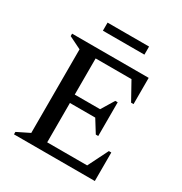

<svg xmlns="http://www.w3.org/2000/svg" viewBox="-187 -952 1033 1090"><g transform="rotate(30 329.5 -407.5)"><path d="M60 0V-16L141 -56V-604L60 -644V-660H562V-488H546L481 -605H246V-368H412L463 -452H479V-231H463L412 -313H246V-55H508L574 -187H590V0ZM203 -762V-815H475V-762Z"/></g></svg>

Font: Spectral Medium
Style: Regular
Weight: 500
Designer: Jean-Baptiste Levee
Foundry: Production Type
Version: Version 2.001